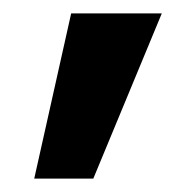

<svg xmlns="http://www.w3.org/2000/svg" viewBox="-20 -720 281 286"><path d="M31 -454 86 -700H221L119 -454Z"/></svg>

Font: Rethink Sans
Style: Bold
Weight: 700
Designer: The Rethink Sans project authors (Hans Thiessen). DM Sans designed by Colophon Foundry.
Foundry: Rethink Communications LLC
Version: Version 1.001